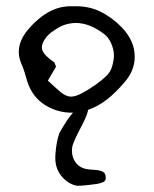

<svg xmlns="http://www.w3.org/2000/svg" viewBox="-20 -377 488 610"><path d="M209 -19Q161 -19 122 -44Q83 -69 67 -117Q63 -131 58.5 -146Q54 -161 48 -174Q26 -225 62 -274Q94 -315 131.5 -337Q169 -359 212 -357Q260 -359 298 -340.5Q336 -322 367 -290Q408 -247 408 -197Q408 -151 374 -114Q349 -84 320.5 -61.5Q292 -39 260 -28Q257 -12 245 12Q235 31 227 47Q219 63 214 76Q207 91 209 109.5Q211 128 222.5 142Q234 156 254 160Q264 162 278.5 162.5Q293 163 304.5 167.5Q316 172 316 188Q316 198 308 201.5Q300 205 290 207Q241 214 224 213Q196 208 174.5 181.5Q153 155 156 114Q159 72 169 45Q195 -1 212 -19ZM206 -70Q220 -70 241.5 -81.5Q263 -93 284 -108Q305 -123 316 -134Q331 -147 336.5 -167Q342 -187 342 -201Q342 -219 333.5 -238.5Q325 -258 312 -268Q290 -285 267 -294.5Q244 -304 221 -304Q204 -304 186.5 -298.5Q169 -293 150 -279Q134 -269 123.5 -254Q113 -239 113 -226Q113 -216 122 -205Q131 -194 151 -180Q153 -179 154 -175.5Q155 -172 158 -165L132 -121Q151 -103 170 -86.5Q189 -70 206 -70Z"/></svg>

Font: Mynerve
Style: Regular
Weight: 400
Designer: Carolina Short
Foundry: Carolina Short
Version: Version 1.000; ttfautohint (v1.8.4.7-5d5b)